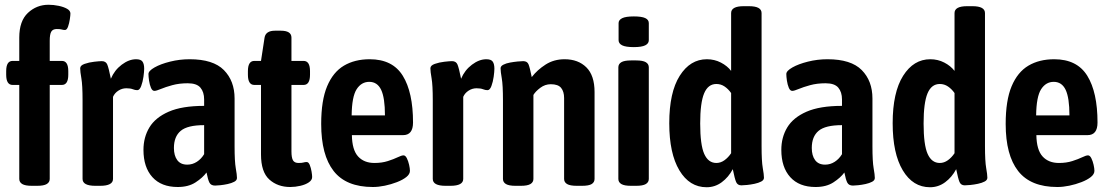

<svg xmlns="http://www.w3.org/2000/svg" viewBox="-20 -779 4665 807"><path d="M114 2Q86 2 73.5 -5.5Q61 -13 61 -27V-422H33Q6 -422 6 -465V-480Q6 -523 33 -523H61V-621Q61 -691 97.5 -725Q134 -759 184 -759Q205 -759 226.5 -754.5Q248 -750 262 -742Q276 -734 276 -722Q276 -715 273.5 -698Q271 -681 266 -667Q261 -653 253 -653Q246 -653 239.5 -655Q233 -657 219 -657Q202 -657 195.5 -646Q189 -635 189 -608V-523H240Q267 -523 267 -480V-465Q267 -422 240 -422H189V-27Q189 -13 176.5 -5.5Q164 2 136 2Z M381 2Q327 2 327 -27V-357Q327 -422 322 -450Q317 -478 317 -492Q317 -504 335.5 -510.5Q354 -517 376 -519.5Q398 -522 408 -522Q425 -522 431 -507.5Q437 -493 446 -448Q461 -484 491.5 -507Q522 -530 552 -530Q572 -530 579 -520Q586 -510 586 -490Q586 -478 583 -456.5Q580 -435 573.5 -417.5Q567 -400 557 -400Q548 -400 538 -404Q528 -408 511 -408Q493 -408 477.5 -398Q462 -388 455 -372V-27Q455 2 401 2Z M727 7Q658 7 620.5 -34.5Q583 -76 583 -149Q583 -202 608 -243.5Q633 -285 689 -309.5Q745 -334 838 -334V-361Q838 -392 822.5 -410.5Q807 -429 769 -429Q733 -429 704 -421Q675 -413 656 -405Q637 -397 629 -397Q620 -397 614.5 -410Q609 -423 606.5 -440Q604 -457 604 -468Q604 -481 629.5 -495.5Q655 -510 695 -520Q735 -530 777 -530Q876 -530 921 -484.5Q966 -439 966 -365V-164Q966 -100 971 -72Q976 -44 976 -31Q976 -21 964.5 -15Q953 -9 937 -5.5Q921 -2 906 -0.5Q891 1 884 1Q867 1 860.5 -11Q854 -23 848 -54Q832 -32 802 -12.5Q772 7 727 7ZM767 -87Q789 -87 807.5 -99Q826 -111 838 -131V-253Q768 -253 739.5 -229Q711 -205 711 -157Q711 -125 725 -106Q739 -87 767 -87Z M1200 7Q1147 7 1112 -24.5Q1077 -56 1077 -130V-422H1049Q1022 -422 1022 -465V-480Q1022 -523 1049 -523H1077L1092 -621Q1097 -650 1136 -650H1160Q1205 -650 1205 -621V-523H1256Q1283 -523 1283 -480V-465Q1283 -422 1256 -422H1205V-143Q1205 -116 1211.5 -105Q1218 -94 1235 -94Q1249 -94 1255.5 -96Q1262 -98 1269 -98Q1277 -98 1282 -85.5Q1287 -73 1289.5 -58Q1292 -43 1292 -35Q1292 -22 1278 -12.5Q1264 -3 1242.5 2Q1221 7 1200 7Z M1547 7Q1435 7 1382.5 -60Q1330 -127 1330 -258Q1330 -357 1355 -416.5Q1380 -476 1425.5 -503Q1471 -530 1534 -530Q1630 -530 1673 -460.5Q1716 -391 1716 -264Q1716 -211 1674 -211H1459Q1460 -149 1485 -121.5Q1510 -94 1554 -94Q1585 -94 1610 -102Q1635 -110 1651.5 -118Q1668 -126 1676 -126Q1684 -126 1690 -114Q1696 -102 1699.5 -86.5Q1703 -71 1703 -61Q1703 -47 1688 -35Q1673 -23 1648.5 -13.5Q1624 -4 1597.5 1.5Q1571 7 1547 7ZM1458 -294H1598Q1598 -368 1582 -401.5Q1566 -435 1532 -435Q1499 -435 1479 -404Q1459 -373 1458 -294Z M1853 2Q1799 2 1799 -27V-357Q1799 -422 1794 -450Q1789 -478 1789 -492Q1789 -504 1807.5 -510.5Q1826 -517 1848 -519.5Q1870 -522 1880 -522Q1897 -522 1903 -507.5Q1909 -493 1918 -448Q1933 -484 1963.5 -507Q1994 -530 2024 -530Q2044 -530 2051 -520Q2058 -510 2058 -490Q2058 -478 2055 -456.5Q2052 -435 2045.5 -417.5Q2039 -400 2029 -400Q2020 -400 2010 -404Q2000 -408 1983 -408Q1965 -408 1949.5 -398Q1934 -388 1927 -372V-27Q1927 2 1873 2Z M2147 2Q2119 2 2106.5 -5.5Q2094 -13 2094 -27V-357Q2094 -422 2089 -450Q2084 -478 2084 -492Q2084 -501 2095.5 -507Q2107 -513 2123.5 -516Q2140 -519 2155.5 -520.5Q2171 -522 2179 -522Q2196 -522 2201.5 -508.5Q2207 -495 2215 -455Q2238 -485 2273 -507.5Q2308 -530 2353 -530Q2410 -530 2444.5 -496Q2479 -462 2479 -392V-27Q2479 -13 2467 -5.5Q2455 2 2426 2H2405Q2376 2 2363.5 -5.5Q2351 -13 2351 -27V-367Q2351 -394 2338.5 -409.5Q2326 -425 2295 -425Q2271 -425 2251 -410Q2231 -395 2222 -380V-27Q2222 -13 2209.5 -5.5Q2197 2 2169 2Z M2632 2Q2604 2 2591.5 -5.5Q2579 -13 2579 -27V-496Q2579 -510 2591.5 -517.5Q2604 -525 2632 -525H2654Q2682 -525 2694.5 -517.5Q2707 -510 2707 -496V-27Q2707 -13 2694.5 -5.5Q2682 2 2654 2ZM2644 -581Q2610 -581 2595 -588.5Q2580 -596 2580 -610V-682Q2580 -695 2595 -702.5Q2610 -710 2644 -710Q2677 -710 2692 -703Q2707 -696 2707 -682V-610Q2707 -596 2692 -588.5Q2677 -581 2644 -581Z M2950 8Q2878 8 2835.5 -63Q2793 -134 2793 -261Q2793 -391 2837 -460.5Q2881 -530 2951 -530Q2983 -530 3010 -516Q3037 -502 3053 -481V-724Q3053 -753 3106 -753H3128Q3181 -753 3181 -724V-165Q3181 -101 3186 -73Q3191 -45 3191 -32Q3191 -22 3179.5 -16Q3168 -10 3151.5 -6.5Q3135 -3 3119.5 -1.5Q3104 0 3096 0Q3080 0 3074 -14Q3068 -28 3060 -68Q3042 -34 3013.5 -13Q2985 8 2950 8ZM2991 -94Q3009 -94 3025 -105.5Q3041 -117 3053 -135V-388Q3041 -405 3025.5 -415.5Q3010 -426 2991 -426Q2956 -426 2939.5 -386.5Q2923 -347 2923 -260Q2923 -170 2940 -132Q2957 -94 2991 -94Z M3408 7Q3339 7 3301.5 -34.5Q3264 -76 3264 -149Q3264 -202 3289 -243.5Q3314 -285 3370 -309.5Q3426 -334 3519 -334V-361Q3519 -392 3503.5 -410.5Q3488 -429 3450 -429Q3414 -429 3385 -421Q3356 -413 3337 -405Q3318 -397 3310 -397Q3301 -397 3295.5 -410Q3290 -423 3287.5 -440Q3285 -457 3285 -468Q3285 -481 3310.5 -495.5Q3336 -510 3376 -520Q3416 -530 3458 -530Q3557 -530 3602 -484.5Q3647 -439 3647 -365V-164Q3647 -100 3652 -72Q3657 -44 3657 -31Q3657 -21 3645.5 -15Q3634 -9 3618 -5.5Q3602 -2 3587 -0.5Q3572 1 3565 1Q3548 1 3541.5 -11Q3535 -23 3529 -54Q3513 -32 3483 -12.5Q3453 7 3408 7ZM3448 -87Q3470 -87 3488.5 -99Q3507 -111 3519 -131V-253Q3449 -253 3420.5 -229Q3392 -205 3392 -157Q3392 -125 3406 -106Q3420 -87 3448 -87Z M3889 8Q3817 8 3774.5 -63Q3732 -134 3732 -261Q3732 -391 3776 -460.5Q3820 -530 3890 -530Q3922 -530 3949 -516Q3976 -502 3992 -481V-724Q3992 -753 4045 -753H4067Q4120 -753 4120 -724V-165Q4120 -101 4125 -73Q4130 -45 4130 -32Q4130 -22 4118.5 -16Q4107 -10 4090.5 -6.5Q4074 -3 4058.5 -1.5Q4043 0 4035 0Q4019 0 4013 -14Q4007 -28 3999 -68Q3981 -34 3952.5 -13Q3924 8 3889 8ZM3930 -94Q3948 -94 3964 -105.5Q3980 -117 3992 -135V-388Q3980 -405 3964.5 -415.5Q3949 -426 3930 -426Q3895 -426 3878.5 -386.5Q3862 -347 3862 -260Q3862 -170 3879 -132Q3896 -94 3930 -94Z M4424 7Q4312 7 4259.5 -60Q4207 -127 4207 -258Q4207 -357 4232 -416.5Q4257 -476 4302.5 -503Q4348 -530 4411 -530Q4507 -530 4550 -460.5Q4593 -391 4593 -264Q4593 -211 4551 -211H4336Q4337 -149 4362 -121.5Q4387 -94 4431 -94Q4462 -94 4487 -102Q4512 -110 4528.5 -118Q4545 -126 4553 -126Q4561 -126 4567 -114Q4573 -102 4576.5 -86.5Q4580 -71 4580 -61Q4580 -47 4565 -35Q4550 -23 4525.5 -13.5Q4501 -4 4474.5 1.5Q4448 7 4424 7ZM4335 -294H4475Q4475 -368 4459 -401.5Q4443 -435 4409 -435Q4376 -435 4356 -404Q4336 -373 4335 -294Z"/></svg>

Font: Asap Condensed SemiBold
Style: Regular
Weight: 600
Width: 3
Designer: Pablo Cosgaya
Foundry: Omnibus-Type
Version: Version 3.001; ttfautohint (v1.8.4.7-5d5b)